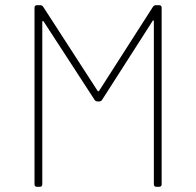

<svg xmlns="http://www.w3.org/2000/svg" viewBox="-20 -720 756 740"><path d="M113 -10V-690Q113 -700 123 -700H135Q143 -700 147 -693L356 -370Q359 -366 362 -370L569 -693Q573 -700 581 -700H593Q603 -700 603 -690V-10Q603 0 593 0H583Q573 0 573 -10V-638Q573 -641 571 -641.5Q569 -642 568 -639L374 -336Q370 -329 362 -329H356Q348 -329 344 -336L149 -636Q147 -640 145 -639Q143 -638 143 -635V-10Q143 0 133 0H123Q113 0 113 -10Z"/></svg>

Font: Barlow GEO Thin
Style: Regular
Weight: 100
Designer: Jeremy Tribby
Foundry: Tribby Type
Version: Version 1.408